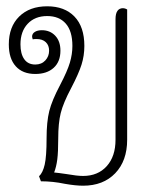

<svg xmlns="http://www.w3.org/2000/svg" viewBox="-20 -580 506 610"><path d="M384 -550V-136Q384 -69 346 -29.5Q308 10 244 10Q220 10 186 4Q148 -4 110 -4L104 -20Q116 -31 122 -57Q128 -83 128 -140Q128 -193 136.5 -227Q145 -261 171 -310Q194 -354 202 -381Q210 -408 210 -434Q210 -481 189 -505Q168 -529 130 -529Q91 -529 68 -504.5Q45 -480 45 -439Q45 -409 57 -392Q69 -375 92 -375Q112 -375 124 -388Q136 -401 136 -419Q136 -436 125.5 -446Q115 -456 96 -456Q88 -456 84 -455Q82 -461 82 -464Q82 -473 90.5 -478.5Q99 -484 113 -484Q139 -484 155.5 -466.5Q172 -449 172 -419Q172 -384 150.5 -364.5Q129 -345 92 -345Q52 -345 30 -369.5Q8 -394 8 -439Q8 -495 41 -527.5Q74 -560 130 -560Q185 -560 216.5 -527.5Q248 -495 248 -434Q248 -403 239 -374.5Q230 -346 206 -300Q181 -253 173 -221Q165 -189 165 -140Q165 -97 162 -73.5Q159 -50 152 -32Q164 -31 191 -27Q225 -21 244 -21Q291 -21 319 -52Q347 -83 347 -136V-519Q347 -554 371 -554Q377 -554 384 -550Z"/></svg>

Font: Thasadith
Style: Regular
Weight: 400
Designer: Cadson Demak Co.,Ltd.
Foundry: Cadson Demak Co.,Ltd.
Version: Version 1.000; ttfautohint (v1.6)